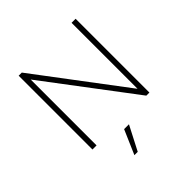

<svg xmlns="http://www.w3.org/2000/svg" viewBox="-207 -749 1095 1095"><g transform="rotate(-45 340.5 -201.5)"><path d="M537.1 -595.2V-63L135.7 -595.2H110.4V0H143.6V-531.2L544.9 0H569.8V-595.2ZM256.8 191.9H283.7L359.4 45.4H320.3Z"/></g></svg>

Font: Now ExtraLight
Style: Regular
Weight: 200
Designer: Alfredo Marco Pradil
Foundry: Alfredo Marco Pradil
Version: Version 1.200;hotconv 1.0.109;makeotfexe 2.5.65596